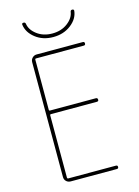

<svg xmlns="http://www.w3.org/2000/svg" viewBox="-135 -994 770 1067"><g transform="rotate(-15 250.0 -460.0)"><path d="M100.6 -910.2Q98.6 -919.9 110.4 -919.9Q119.1 -919.9 121.1 -911.1Q126 -875 162.1 -847.7Q198.2 -820.3 250 -820.3Q301.8 -820.3 337.9 -847.7Q374 -875 378.9 -911.1Q380.9 -919.9 389.6 -919.9Q400.4 -919.9 399.4 -910.2Q394.5 -865.2 352.1 -832.5Q309.6 -799.8 250 -799.8Q190.4 -799.8 148.4 -832.5Q106.4 -865.2 100.6 -910.2ZM134.8 0Q120.1 0 109.9 -9.8Q99.6 -19.5 99.6 -35.2V-695.3Q99.6 -710 109.9 -720.2Q120.1 -730.5 134.8 -730.5H400.4Q410.2 -730.5 410.2 -720.2Q410.2 -710 400.4 -710H125Q120.1 -710 120.1 -705.1V-415Q120.1 -410.2 125 -410.2H389.6Q399.4 -410.2 399.9 -399.9Q400.4 -389.6 389.6 -389.6H125Q120.1 -389.6 120.1 -384.8V-25.4Q120.1 -20.5 125 -19.5H400.4Q410.2 -19.5 410.2 -9.8Q410.2 0 400.4 0Z"/></g></svg>

Font: Rounded Mgen+ 1mn thin
Style: Regular
Weight: 100
Designer: [Source Han Sans]
Ryoko NISHIZUKA  (kana & ideographs); Paul D. Hunt (Latin, Greek & Cyrillic); Wenlong ZHANG  (bopomofo
Version: Version 1.059.20150602